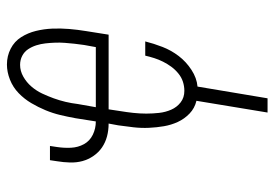

<svg xmlns="http://www.w3.org/2000/svg" viewBox="-136 -432 773 540"><g transform="rotate(-90 250.0 -161.5)"><path d="M204 205 237 5Q216 0 201 -14.5Q186 -29 177.5 -47.5Q169 -66 165.5 -86.5Q162 -107 161 -128.5Q160 -150 162.5 -172Q165 -194 168 -215L173 -242Q154 -242 137 -246.5Q120 -251 106 -260.5Q92 -270 82 -284.5Q72 -299 67.5 -315.5Q63 -332 63.5 -350.5Q64 -369 67 -387L70 -407H110L107 -387Q104 -367 105 -347.5Q106 -328 115 -311.5Q124 -295 141.5 -286.5Q159 -278 179 -278L188 -335Q192 -357 197 -378Q202 -399 210.5 -419.5Q219 -440 230.5 -459.5Q242 -479 258.5 -495Q275 -511 296.5 -519.5Q318 -528 339 -528Q363 -528 383.5 -517.5Q404 -507 416 -488Q428 -469 433.5 -446.5Q439 -424 440 -400.5Q441 -377 439 -353Q437 -329 433 -305L423 -242H213L208 -209Q205 -191 203 -172.5Q201 -154 201 -136Q201 -118 203 -100Q205 -82 212 -66Q219 -50 232.5 -39.5Q246 -29 265 -29Q278 -29 290.5 -33Q303 -37 314 -46Q325 -55 333 -66Q341 -77 347 -89Q353 -101 357 -113.5Q361 -126 364 -139H404Q398 -115 388.5 -90.5Q379 -66 363 -45Q347 -24 324 -9Q301 6 277 8L244 205ZM219 -278H388L394 -311Q396 -324 397.5 -338Q399 -352 400 -365.5Q401 -379 400.5 -392.5Q400 -406 398.5 -419.5Q397 -433 393 -445.5Q389 -458 382 -468.5Q375 -479 363.5 -485Q352 -491 338 -491Q321 -491 305 -482Q289 -473 277 -459Q265 -445 257.5 -429Q250 -413 244 -396.5Q238 -380 234 -363Q230 -346 228 -329Z"/></g></svg>

Font: Iosevka SS04 XLt Obl
Style: Regular
Weight: 200
Italic angle: -9°
Monospace: yes
Designer: Belleve Invis
Foundry: Belleve Invis
Version: Version 19.0.0; ttfautohint (v1.8.4)